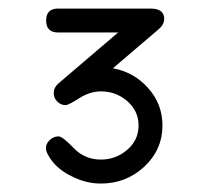

<svg xmlns="http://www.w3.org/2000/svg" viewBox="-20 -591 496 457"><path d="M370.8 -546.1Q370.8 -532.2 356.9 -520.8L248.8 -428.5Q299.1 -419.2 332.9 -381.1Q366.7 -343 366.7 -292.5Q366.7 -234.1 322.5 -193.4Q279.5 -154.1 220.2 -154.1Q183.3 -154.1 148.2 -172.6Q110.8 -191.4 94.2 -222.7Q89.4 -231.2 89.4 -238.3Q89.4 -249.5 98.6 -257.9Q107.9 -266.4 119.4 -266.4Q128.7 -266.4 155.2 -238.8Q181.6 -211.2 220.2 -211.2Q255.6 -211.2 282.7 -234.3Q309.8 -257.3 309.8 -292.5Q309.8 -327.4 282 -351.1Q255.6 -373.5 220.2 -373.5Q194.1 -373.5 168.6 -357.2Q143.1 -340.8 136 -340.8Q124.5 -340.8 116.2 -349.4Q107.9 -357.9 107.9 -369.4Q107.9 -382.6 118.7 -392.1L261.2 -513.7H118.2Q89.8 -513.7 89.8 -542.2Q89.8 -570.6 118.2 -570.6H338.4Q370.8 -570.6 370.8 -546.1Z"/></svg>

Font: EnergyBar
Style: Regular
Weight: 400
Italic angle: -10°
Version: 1.0 2000-03-28